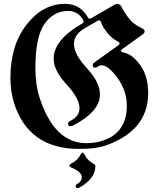

<svg xmlns="http://www.w3.org/2000/svg" viewBox="-20 -738 810 980"><path d="M33.2 0ZM342.3 97.7Q376 81.5 392.6 48.8Q396.5 41 400.9 41Q405.3 41 409.7 48.3Q426.8 81.5 458.5 98.6Q466.8 103 466.8 111.3Q466.8 171.4 388.7 217.8Q380.9 222.2 376 222.2Q366.2 222.2 366.2 211.9Q366.2 205.1 377.4 198.7Q397.5 187 397.5 164.6Q397.5 140.1 342.3 116.2Q334.5 112.8 334.5 106.9Q334.5 101.1 342.3 97.7ZM33.2 -341.3Q33.2 -507.3 116 -612.8Q198.7 -718.3 311.5 -718.3Q389.6 -718.3 427.7 -650.4Q432.1 -642.6 437 -642.6Q441.9 -642.6 446.8 -645.5L561.5 -712.4Q571.8 -718.3 579.6 -718.3Q592.8 -718.3 600.6 -702.6Q615.7 -672.4 639.2 -642.8Q662.6 -613.3 704.6 -593.8Q718.3 -587.4 718.3 -578.6Q718.3 -569.8 708.5 -562.5L606.4 -489.3Q597.7 -482.9 597.7 -477.8Q597.7 -472.7 611.8 -469.7Q654.8 -461.9 695.6 -405.8Q736.3 -349.6 736.3 -262.2Q736.3 -75.7 527.3 2Q501 11.7 467 16.8Q433.1 22 383.3 22Q126 22 51.8 -211.9Q33.2 -270.5 33.2 -341.3ZM160.6 -391.1Q160.6 -306.2 181.2 -242.2Q256.3 -7.3 420.9 -7.3Q442.4 -7.3 465.1 -10.5Q487.8 -13.7 513.7 -23.4Q627.4 -66.4 627.4 -198.7Q627.4 -273.9 580.1 -339.4Q532.7 -404.8 499 -404.8Q488.8 -404.8 480.2 -398.7Q471.7 -392.6 465.8 -392.6Q453.1 -392.6 453.1 -405.3Q453.1 -413.1 463.4 -420.4L584 -506.8Q590.3 -511.2 590.3 -516.6Q590.3 -522 582 -525.9Q549.8 -542.5 526.9 -571.5Q503.9 -600.6 495.1 -626Q492.7 -633.8 486.8 -633.8Q481 -633.8 477.1 -631.3L413.1 -594.2Q357.4 -562 357.4 -513.7Q357.4 -461.4 423.8 -389.6Q490.2 -317.9 490.2 -255.4Q490.2 -169.4 354.5 -98.1Q346.2 -93.8 339.4 -93.8Q327.1 -93.8 327.1 -106.9Q327.1 -115.2 340.8 -122.1Q385.7 -144.5 385.7 -185.5Q385.7 -235.8 319.8 -306.9Q253.9 -377.9 253.9 -438Q253.9 -534.7 399.9 -618.2Q406.7 -622.1 406.7 -627Q406.7 -631.8 404.3 -636.2Q378.9 -682.1 327.1 -682.1Q253.4 -682.1 207 -615.7Q160.6 -549.3 160.6 -391.1Z"/></svg>

Font: UnifrakturMaguntia
Style: Book
Weight: 400
Designer: j. 'mach' wust, Gerrit Ansmann, Georg Duffner, based on a font by Peter Wiegel, original typeface by Carl Albert Fahrenw
Version: Version 2017-03-19